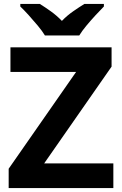

<svg xmlns="http://www.w3.org/2000/svg" viewBox="-20 -954 619 974"><path d="M555 0H24V-98L366 -589H33V-714H546V-616L204 -125H555ZM208 -774Q194 -797 171.5 -824Q149 -851 125.5 -877Q102 -903 83 -921V-934H182Q208 -918 238 -896.5Q268 -875 294 -848Q320 -875 351 -896.5Q382 -918 408 -934H507V-921Q489 -903 465 -877Q441 -851 418.5 -824Q396 -797 382 -774Z"/></svg>

Font: Noto Sans Bengali
Style: Bold
Weight: 700
Designer: Jelle Bosma - Monotype Design Team
Foundry: Monotype Imaging Inc.
Version: Version 2.003; ttfautohint (v1.8.4.7-5d5b)